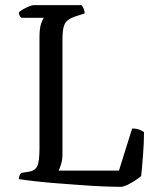

<svg xmlns="http://www.w3.org/2000/svg" viewBox="-20 -724 613 744"><path d="M451 0Q425 0 384.5 -1.5Q344 -3 297.5 -6.5Q251 -10 204 -13.5Q157 -17 117.5 -21.5Q78 -26 53 -30Q53 -38 56 -44.5Q59 -51 62 -54L88 -58Q114 -61 123.5 -78.5Q133 -96 133 -148V-578Q133 -615 139.5 -633Q146 -651 150 -655H63Q54 -662 53 -675Q57 -681 68.5 -687.5Q80 -694 92 -699Q104 -704 110 -704H296Q300 -700 304 -691Q308 -682 308 -672L268 -659Q240 -649 231 -631.5Q222 -614 222 -572V-127Q222 -104 216.5 -87Q211 -70 207 -63H441L492 -226Q510 -226 521.5 -221Q533 -216 538 -212Q538 -173 534.5 -126.5Q531 -80 527 -42Q518 -34 503.5 -24.5Q489 -15 474.5 -8Q460 -1 451 0Z"/></svg>

Font: Texturina Light
Style: Regular
Weight: 300
Designer: Guillermo Torres Carreño
Foundry: Omnibus-Type
Version: Version 1.002; ttfautohint (v1.8.3)